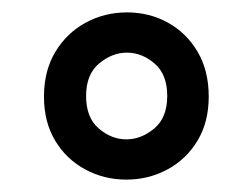

<svg xmlns="http://www.w3.org/2000/svg" viewBox="-20 -732 402 310"><path d="M184 -442Q148 -442 117.5 -458.5Q87 -475 69 -505Q51 -535 51 -576Q51 -618 69.5 -648.5Q88 -679 118.5 -695.5Q149 -712 185 -712Q221 -712 251 -695.5Q281 -679 299 -648.5Q317 -618 317 -576Q317 -535 299 -505Q281 -475 250.5 -458.5Q220 -442 184 -442ZM184 -507Q208 -507 229 -524.5Q250 -542 250 -577Q250 -612 229.5 -629.5Q209 -647 185 -647Q161 -647 140 -629.5Q119 -612 119 -577Q119 -542 139.5 -524.5Q160 -507 184 -507Z"/></svg>

Font: Host Grotesk Light
Style: Regular
Weight: 400
Version: Version 1.003